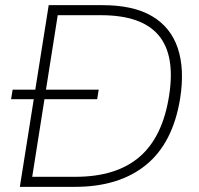

<svg xmlns="http://www.w3.org/2000/svg" viewBox="-20 -725 773 745"><path d="M57 0 169 -705H378Q497 -705 569.5 -662.5Q642 -620 669.5 -539Q697 -458 679 -343Q651 -170 546.5 -85Q442 0 271 0ZM105 -39H273Q431 -39 521 -116Q611 -193 636 -353Q661 -510 595.5 -588Q530 -666 372 -666H204ZM23 -340 29 -377H363L357 -340Z"/></svg>

Font: Mulish ExtraLight ExtraLight
Style: Italic
Weight: 250
Italic angle: -9°
Version: Version 3.603